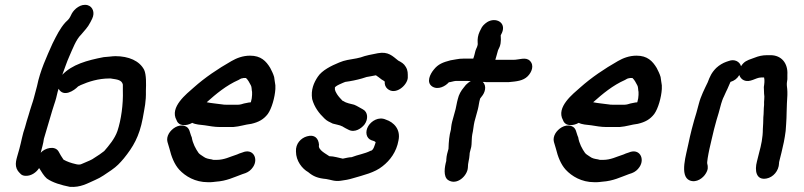

<svg xmlns="http://www.w3.org/2000/svg" viewBox="-20 -728 3280 783"><path d="M403 -495C335 -482 274 -465 234 -423C243 -446 252 -475 263 -499C276 -528 290 -567 311 -587C325 -604 338 -616 349 -638L356 -652C368 -677 358 -701 337 -707C309 -714 283 -691 273 -673L266 -659C261 -649 253 -643 247 -637C225 -613 210 -582 194 -550C170 -496 144 -441 131 -377L118 -328C114 -312 106 -292 102 -277L97 -260C92 -243 86 -226 82 -209C72 -182 67 -150 59 -121L55 -107C49 -83 36 -56 53 -31C62 -21 67 -11 85 -11C108 -10 129 -26 139 -42H140C148 -29 160 -9 171 0C195 17 230 27 265 34C309 37 336 20 368 6C392 -4 413 -20 434 -34C457 -50 468 -62 485 -82C523 -129 548 -171 562 -245C570 -291 576 -312 575 -358C576 -386 577 -423 568 -443C549 -480 505 -499 450 -499C439 -499 412 -495 403 -495ZM146 -105C150 -121 157 -144 159 -162C168 -195 179 -227 188 -260L193 -277C197 -292 205 -312 209 -328L215 -353C216 -358 218 -362 219 -366C239 -330 282 -358 299 -376C301 -376 308 -381 309 -381C341 -395 381 -408 426 -408C430 -408 434 -408 437 -407C457 -404 477 -402 481 -383V-359C483 -303 474 -239 459 -194C448 -162 424 -134 405 -112C395 -104 378 -92 366 -85C353 -75 339 -71 324 -64C315 -61 311 -57 304 -57H299C296 -57 292 -58 288 -59C270 -63 253 -69 239 -77C231 -88 225 -99 219 -110C204 -136 162 -124 146 -105Z M669 -184C662 -172 660 -160 663 -149L671 -122C679 -89 691 -58 711 -36C736 -9 776 15 827 15H839C844 15 851 14 860 13C905 10 933 -5 969 -18L981 -22C994 -27 1004 -35 1012 -47C1035 -81 1012 -125 968 -106L956 -102C949 -99 945 -97 941 -96C918 -89 895 -76 863 -76H851C849 -76 847 -77 843 -78C830 -80 819 -82 810 -89L798 -97C796 -98 793 -101 790 -104C778 -121 766 -143 762 -168C753 -187 755 -207 734 -214C706 -223 680 -202 669 -184ZM823 -311C861 -345 903 -380 953 -402C958 -405 964 -409 970 -409C972 -410 974 -410 976 -410H983C992 -402 997 -391 1003 -380C1007 -374 1006 -360 1008 -353V-341C1007 -328 1007 -326 1003 -311C999 -310 997 -310 995 -310C988 -309 981 -307 975 -306C969 -304 959 -301 952 -301H901C896 -301 892 -301 888 -302C867 -305 842 -307 823 -311ZM764 -227C778 -220 797 -219 815 -217C835 -214 854 -210 877 -210H931C958 -212 979 -220 1005 -223C1035 -230 1055 -241 1072 -263C1088 -285 1101 -331 1103 -365V-380C1102 -391 1099 -402 1098 -414C1094 -428 1088 -439 1082 -451C1065 -479 1044 -501 1000 -501C970 -501 945 -491 924 -479C868 -447 816 -412 770 -371C742 -346 670 -291 700 -238C709 -212 741 -214 764 -227Z M1414 -87C1403 -87 1389 -83 1378 -81C1363 -84 1341 -91 1323 -91C1313 -99 1275 -116 1281 -137C1279 -164 1263 -181 1232 -172C1207 -165 1185 -142 1187 -110C1187 -72 1212 -40 1237 -26C1257 -9 1276 -1 1310 2C1330 5 1345 13 1370 9C1386 7 1403 4 1419 -1C1463 -14 1508 -24 1540 -50C1571 -74 1597 -109 1605 -155C1615 -201 1585 -230 1554 -240C1524 -254 1494 -234 1482 -214C1468 -191 1473 -164 1495 -156C1500 -154 1508 -153 1512 -148C1509 -139 1503 -113 1491 -113C1468 -101 1439 -97 1414 -87ZM1643 -410C1643 -429 1644 -440 1635 -455C1627 -469 1617 -474 1604 -481C1581 -499 1564 -519 1521 -511C1496 -506 1472 -502 1451 -494L1434 -490C1406 -485 1386 -483 1363 -473C1331 -460 1293 -441 1276 -415C1260 -391 1247 -362 1253 -324C1262 -291 1281 -266 1303 -245C1314 -234 1323 -231 1337 -224C1346 -221 1367 -218 1375 -213C1376 -213 1377 -213 1377 -212C1385 -207 1393 -203 1401 -199C1427 -185 1455 -205 1467 -221C1482 -242 1481 -271 1460 -282C1448 -288 1437 -296 1424 -301C1412 -304 1391 -308 1382 -315C1381 -315 1379 -316 1377 -317C1371 -323 1360 -335 1355 -343C1351 -350 1344 -360 1346 -369C1341 -376 1383 -392 1388 -394C1411 -397 1435 -402 1456 -408L1475 -414C1480 -415 1486 -416 1492 -417L1513 -421C1520 -417 1529 -409 1536 -404C1537 -403 1549 -397 1549 -395C1548 -383 1552 -373 1560 -366C1592 -338 1640 -379 1643 -410Z M1967 -638C1955 -630 1946 -621 1941 -609L1936 -599C1929 -584 1927 -569 1928 -554C1930 -540 1922 -532 1919 -521L1915 -505C1914 -500 1912 -495 1910 -489H1871C1860 -489 1849 -488 1840 -486L1817 -482C1787 -474 1767 -467 1749 -444C1734 -426 1717 -392 1743 -375C1767 -360 1797 -377 1810 -392C1812 -393 1813 -393 1815 -393L1832 -397C1836 -398 1840 -398 1846 -398H1874C1883 -398 1892 -398 1900 -397C1892 -393 1886 -388 1880 -382L1872 -372C1860 -358 1851 -342 1847 -324C1842 -306 1842 -299 1838 -283L1824 -232C1822 -225 1821 -217 1820 -210L1819 -200C1812 -175 1810 -151 1809 -121C1805 -107 1801 -94 1800 -77V-72C1793 -47 1787 -8 1807 6C1843 30 1886 -11 1888 -44C1888 -65 1894 -77 1895 -97C1895 -105 1897 -110 1899 -118C1904 -133 1903 -144 1904 -160C1904 -167 1905 -172 1906 -180C1910 -196 1911 -215 1915 -232L1929 -283C1933 -299 1933 -309 1938 -326L1944 -334C1958 -350 1966 -377 1949 -394C1954 -394 1958 -394 1962 -393H2054C2086 -396 2113 -398 2132 -417C2148 -433 2160 -461 2141 -480C2124 -497 2098 -484 2073 -484H2000C2004 -496 2007 -510 2011 -523C2022 -543 2024 -557 2022 -584L2027 -594C2046 -637 2001 -659 1967 -638Z M2245 -184C2238 -172 2236 -160 2239 -149L2247 -122C2255 -89 2267 -58 2287 -36C2312 -9 2352 15 2403 15H2415C2420 15 2427 14 2436 13C2481 10 2509 -5 2545 -18L2557 -22C2570 -27 2580 -35 2588 -47C2611 -81 2588 -125 2544 -106L2532 -102C2525 -99 2521 -97 2517 -96C2494 -89 2471 -76 2439 -76H2427C2425 -76 2423 -77 2419 -78C2406 -80 2395 -82 2386 -89L2374 -97C2372 -98 2369 -101 2366 -104C2354 -121 2342 -143 2338 -168C2329 -187 2331 -207 2310 -214C2282 -223 2256 -202 2245 -184ZM2399 -311C2437 -345 2479 -380 2529 -402C2534 -405 2540 -409 2546 -409C2548 -410 2550 -410 2552 -410H2559C2568 -402 2573 -391 2579 -380C2583 -374 2582 -360 2584 -353V-341C2583 -328 2583 -326 2579 -311C2575 -310 2573 -310 2571 -310C2564 -309 2557 -307 2551 -306C2545 -304 2535 -301 2528 -301H2477C2472 -301 2468 -301 2464 -302C2443 -305 2418 -307 2399 -311ZM2340 -227C2354 -220 2373 -219 2391 -217C2411 -214 2430 -210 2453 -210H2507C2534 -212 2555 -220 2581 -223C2611 -230 2631 -241 2648 -263C2664 -285 2677 -331 2679 -365V-380C2678 -391 2675 -402 2674 -414C2670 -428 2664 -439 2658 -451C2641 -479 2620 -501 2576 -501C2546 -501 2521 -491 2500 -479C2444 -447 2392 -412 2346 -371C2318 -346 2246 -291 2276 -238C2285 -212 2317 -214 2340 -227Z M3191 -340V-354C3191 -361 3190 -369 3189 -378C3188 -390 3190 -395 3191 -405V-423C3194 -470 3167 -503 3122 -503H3109C3089 -503 3073 -499 3058 -493L3047 -489C3027 -482 3014 -477 3002 -458C2997 -476 2976 -489 2951 -479L2942 -476C2928 -471 2914 -463 2901 -451C2882 -432 2875 -416 2866 -392C2853 -365 2838 -336 2830 -305L2820 -268L2811 -238L2801 -201C2795 -178 2792 -163 2787 -140C2780 -102 2749 -10 2793 8C2821 19 2848 -3 2858 -20C2868 -36 2868 -47 2864 -62V-67L2866 -83C2868 -97 2870 -104 2873 -120C2880 -147 2885 -175 2892 -201L2902 -238C2905 -249 2908 -259 2911 -268L2921 -305C2923 -312 2928 -327 2932 -334L2941 -354C2945 -361 2948 -369 2952 -378L2959 -394C2975 -399 2986 -407 2995 -422C2998 -413 3004 -405 3013 -401C3039 -389 3061 -412 3084 -412H3096C3099 -400 3097 -386 3095 -373C3095 -366 3096 -357 3096 -346C3099 -330 3095 -318 3096 -300C3094 -284 3095 -266 3093 -250C3093 -234 3092 -217 3091 -202C3091 -167 3084 -135 3076 -106L3067 -70C3057 -33 3063 8 3106 0C3133 -5 3156 -31 3157 -62C3157 -64 3157 -67 3158 -70L3167 -106C3174 -134 3180 -162 3184 -194L3186 -222C3187 -239 3188 -254 3188 -271C3188 -293 3190 -319 3191 -340Z"/></svg>

Font: Dictator
Style: Ita
Weight: 500
Version: Version MIL.1277